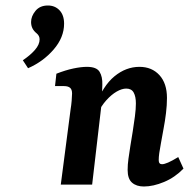

<svg xmlns="http://www.w3.org/2000/svg" viewBox="-20 -671 702 698"><path d="M503 7Q476 7 460 -7Q444 -21 444 -53Q444 -73 447 -94Q450 -115 454 -141Q458 -165 462.5 -193Q467 -221 470.5 -248Q474 -275 474 -295Q474 -320 466 -334.5Q458 -349 439 -349Q423 -349 404 -338Q385 -327 366.5 -306.5Q348 -286 335 -258L326 -284Q354 -359 396 -393.5Q438 -428 487 -428Q532 -428 559.5 -398Q587 -368 587 -315Q587 -289 583.5 -260Q580 -231 574.5 -202.5Q569 -174 565 -150Q561 -129 559 -114.5Q557 -100 557 -89Q557 -74 569 -74Q577 -74 591 -80Q605 -86 628 -100L647 -58Q616 -26 576.5 -9.5Q537 7 503 7ZM201 0 237 -276Q239 -287 240.5 -304.5Q242 -322 242 -331Q242 -346 234.5 -352Q227 -358 213 -358H180L185 -403Q218 -416 246.5 -422Q275 -428 296 -428Q331 -428 342 -410Q353 -392 352 -363L350 -300L315 0ZM82 -423 63 -452Q90 -470 107 -489.5Q124 -509 124 -528Q124 -541 113 -550Q103 -558 98 -568Q93 -578 93 -591Q93 -612 109 -631.5Q125 -651 154 -651Q180 -651 196.5 -633.5Q213 -616 213 -585Q213 -535 175 -491Q137 -447 82 -423Z"/></svg>

Font: Rasa SemiBold
Style: Italic
Weight: 600
Italic angle: -7.10001°
Designer: Anna Giedrys (Yrsa+Rasa design), David Brezina (Yrsa art-direction, Rasa art-direction, design)
Foundry: Rosetta Type Foundry
Version: Version 2.004